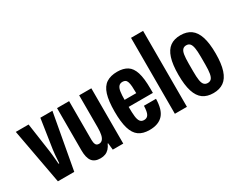

<svg xmlns="http://www.w3.org/2000/svg" viewBox="-92 -1149 1969 1585"><g transform="rotate(-30 893.0 -356.0)"><path d="M102 0 5 -527H127L167 -249Q169 -237 171 -215Q173 -193 175.5 -168.5Q178 -144 179 -123H186Q187 -128 188 -150.5Q189 -173 191.5 -201.5Q194 -230 197 -250L239 -527H354L258 0Z M503 12Q448 12 423 -21Q398 -54 398 -124V-527H513V-157Q513 -144 515 -133.5Q517 -123 521 -114.5Q525 -106 533 -102Q541 -98 552 -98Q571 -98 584 -111.5Q597 -125 603 -153Q609 -181 609 -221V-527H725V0H625L618 -65H614Q602 -38 586 -21Q570 -4 549.5 4Q529 12 503 12Z M971 12Q908 12 869.5 -15.5Q831 -43 813 -104Q795 -165 795 -263Q795 -365 814 -425.5Q833 -486 873.5 -512.5Q914 -539 977 -539Q1035 -539 1072.5 -515.5Q1110 -492 1128 -435.5Q1146 -379 1146 -279V-240H915Q915 -185 919 -150Q923 -115 935.5 -98.5Q948 -82 972 -82Q986 -82 996.5 -87.5Q1007 -93 1014 -105Q1021 -117 1024.5 -137Q1028 -157 1029 -185H1144Q1143 -135 1132.5 -97.5Q1122 -60 1100.5 -36Q1079 -12 1046.5 0Q1014 12 971 12ZM915 -307H1026Q1026 -345 1024 -371.5Q1022 -398 1016.5 -414.5Q1011 -431 1000.5 -438Q990 -445 974 -445Q950 -445 937 -429.5Q924 -414 919.5 -383.5Q915 -353 915 -307Z M1217 0V-724H1332V0Z M1580 12Q1520 12 1481 -16Q1442 -44 1422.5 -105Q1403 -166 1403 -263Q1403 -361 1422.5 -422Q1442 -483 1481 -511Q1520 -539 1580 -539Q1639 -539 1678.5 -511Q1718 -483 1738 -422Q1758 -361 1758 -263Q1758 -166 1738 -105Q1718 -44 1678.5 -16Q1639 12 1580 12ZM1580 -84Q1602 -84 1614.5 -97.5Q1627 -111 1632.5 -142Q1638 -173 1638 -226V-301Q1638 -354 1632.5 -385Q1627 -416 1614.5 -429.5Q1602 -443 1580 -443Q1559 -443 1546 -429.5Q1533 -416 1528 -385Q1523 -354 1523 -301V-226Q1523 -173 1528 -142Q1533 -111 1546 -97.5Q1559 -84 1580 -84Z"/></g></svg>

Font: Archivo ExtraCondensed
Style: Bold
Weight: 700
Width: 2
Designer: Hector Gatti
Foundry: Omnibus-Type
Version: Version 2.001